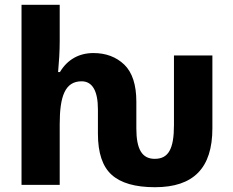

<svg xmlns="http://www.w3.org/2000/svg" viewBox="-20 -780 984 810"><path d="M633.8 9.8C796.4 9.8 876 -70.8 876 -238.8V-545.9H713.9V-252C713.9 -150.4 689.9 -109.9 632.8 -109.9C579.6 -109.9 555.2 -149.9 555.2 -237.8V-351.1C555.2 -422.4 538.1 -474.6 504.4 -507.3C470.2 -540 426.8 -556.2 374 -556.2C314 -556.2 264.6 -529.3 232.9 -476.1H225.1C229 -518.6 231.9 -563.5 231.9 -606V-759.8H70.8V0H231.9V-256.8C231.9 -373.5 254.4 -437 324.2 -437C369.1 -437 393.1 -397.5 393.1 -318.8V-215.8C393.1 -134.8 412.6 -77.1 451.2 -42.5C489.7 -7.8 550.3 9.8 633.8 9.8Z"/></svg>

Font: Avrile Sans
Style: Bold
Weight: 700
Designer: Monotype Design Team, Google (font), Stefan Peev (BGR Cyrillic), Cristiano Sobral (main changes)
Foundry: The Avrile Sans Project Authors
Version: Version 3.110